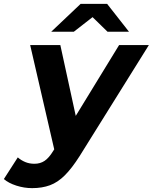

<svg xmlns="http://www.w3.org/2000/svg" viewBox="-110 -771 790 993"><path d="M56 202Q15 202 -25.5 189Q-66 176 -90 155L-18 43Q-1 58 20.5 67Q42 76 68 76Q98 76 120.5 61Q143 46 165 10L208 -58L222 -74L506 -538H660L302 36Q262 99 225.5 135.5Q189 172 148.5 187Q108 202 56 202ZM175 21 46 -538H202L300 -88ZM155 -607 307 -751H444L557 -607H446L323 -727H426L272 -607Z"/></svg>

Font: MOST Montserrat
Style: Bold Italic
Weight: 700
Italic angle: -11.3°
Designer: Julieta Ulanovsky
Foundry: Julieta Ulanovsky
Version: Version 8.000;March 11, 2024;FontCreator 15.0.0.2926 64-bit